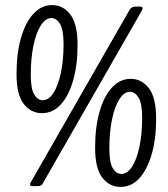

<svg xmlns="http://www.w3.org/2000/svg" viewBox="-20 -729 660 755"><path d="M145 -284Q102 -284 73.5 -320Q45 -356 45 -438Q45 -519 62.5 -580Q80 -641 111.5 -675Q143 -709 185 -709Q228 -709 256.5 -672Q285 -635 285 -552Q285 -473 267.5 -412.5Q250 -352 219 -318Q188 -284 145 -284ZM148 -335Q172 -335 190.5 -364Q209 -393 219.5 -443Q230 -493 230 -555Q230 -612 216 -635Q202 -658 182 -658Q159 -658 140.5 -629Q122 -600 111.5 -549.5Q101 -499 101 -435Q101 -380 114.5 -357.5Q128 -335 148 -335ZM110 3Q98 3 98 -3Q98 -8 102 -14L490 -691Q497 -703 513 -703H529Q541 -703 541 -697Q541 -693 537 -686L149 -9Q145 -1 139.5 1Q134 3 126 3ZM454 6Q411 6 382.5 -30Q354 -66 354 -148Q354 -229 371.5 -290Q389 -351 420.5 -385Q452 -419 494 -419Q537 -419 565.5 -382Q594 -345 594 -262Q594 -183 576.5 -122.5Q559 -62 528 -28Q497 6 454 6ZM457 -45Q481 -45 499.5 -74Q518 -103 528.5 -153Q539 -203 539 -265Q539 -322 525 -345Q511 -368 491 -368Q468 -368 449.5 -339Q431 -310 420.5 -259.5Q410 -209 410 -145Q410 -90 423.5 -67.5Q437 -45 457 -45Z"/></svg>

Font: Asap Condensed Condensed Regular
Style: Italic
Weight: 400
Width: 3
Italic angle: -6°
Designer: Pablo Cosgaya
Foundry: Omnibus-Type
Version: Version 3.001; ttfautohint (v1.8.4.7-5d5b)